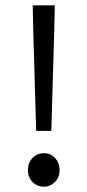

<svg xmlns="http://www.w3.org/2000/svg" viewBox="-20 -690 329 722"><path d="M116 -198 105 -576 103 -670H186L184 -576L173 -198ZM145 12Q120 12 102.5 -5.5Q85 -23 85 -50Q85 -78 102.5 -96Q120 -114 145 -114Q170 -114 187 -96Q204 -78 204 -50Q204 -23 186.5 -5.5Q169 12 145 12Z"/></svg>

Font: Toshiba Sans
Style: Regular
Weight: 400
Designer: Paul D. Hunt
Foundry: Toshiba Corporation
Version: Version 2.020;PS 2.0;hotconv 1.0.86;makeotf.lib2.5.63406